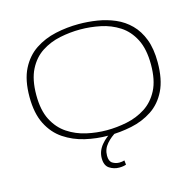

<svg xmlns="http://www.w3.org/2000/svg" viewBox="-128 -844 1223 1197"><g transform="rotate(-15 483.0 -245.0)"><path d="M482 10Q406 10 333 -7Q260 -24 200 -64Q140 -104 104.5 -174Q69 -244 69 -350Q69 -459 104.5 -529Q140 -599 199.5 -638.5Q259 -678 332.5 -694Q406 -710 482 -710Q542 -710 601.5 -700.5Q661 -691 714.5 -668Q768 -645 809 -604Q850 -563 873.5 -501.5Q897 -440 897 -353Q897 -242 862 -171Q827 -100 767 -60.5Q707 -21 633 -5.5Q559 10 482 10ZM482 -25Q547 -25 612.5 -38.5Q678 -52 732.5 -87Q787 -122 820 -185.5Q853 -249 853 -350Q853 -450 820 -514Q787 -578 732.5 -613Q678 -648 612.5 -661.5Q547 -675 482 -675Q417 -675 351.5 -661.5Q286 -648 232 -613Q178 -578 145.5 -514Q113 -450 113 -350Q113 -252 145.5 -189Q178 -126 232.5 -90Q287 -54 352 -39.5Q417 -25 482 -25ZM496 220Q462 220 433.5 201.5Q405 183 405 136Q405 90 436.5 51.5Q468 13 515 -11L536 0Q499 20 470 53Q441 86 441 129Q441 165 461 177.5Q481 190 505 190Q523 190 538 185L541 213Q523 220 496 220Z"/></g></svg>

Font: Georama Extended ExtraLight
Style: Regular
Weight: 200
Width: 7
Designer: Jean-Baptiste Levee
Foundry: Production Type
Version: Version 1.000